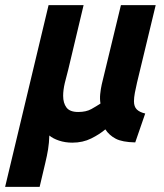

<svg xmlns="http://www.w3.org/2000/svg" viewBox="-61 -546 641 751"><path d="M-41 185 129 -526H266L206 -274Q199 -249 192.5 -221.5Q186 -194 186 -171Q186 -143 199 -125.5Q212 -108 245 -108Q276 -108 296.5 -119.5Q317 -131 332 -141Q329 -159 331 -178.5Q333 -198 337 -216L412 -526H548L475 -223Q470 -202 466.5 -183Q463 -164 463 -150Q463 -129 474 -118Q485 -107 507 -102L468 11Q417 10 391.5 -3.5Q366 -17 351 -40Q329 -21 296 -4.5Q263 12 222 12Q194 12 170 4Q146 -4 132 -16Q131 14 127 38.5Q123 63 116 92L94 185Z"/></svg>

Font: Ubuntu Sans Mono
Style: Italic
Weight: 400
Italic angle: -13.5°
Monospace: yes
Designer: Dalton Maag Ltd
Foundry: Dalton Maag Ltd
Version: Version 1.006